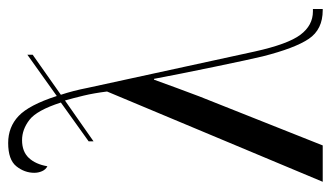

<svg xmlns="http://www.w3.org/2000/svg" viewBox="-190 -620 810 470"><g transform="rotate(-90 215.0 -385.0)"><path d="M226 -528Q222 -560 216 -585Q210 -610 204 -631L104 -561V-573L199 -641Q180 -700 156.5 -718Q133 -736 107 -736Q79 -736 63.5 -719.5Q48 -703 43 -674Q35 -678 31 -687Q27 -696 27 -706Q27 -730 43 -750Q59 -770 100 -770Q139 -770 166 -744.5Q193 -719 215 -651L316 -723V-710L218 -641Q228 -611 235 -575L324 -166Q342 -85 365 -54.5Q388 -24 422 -24H428V0H425Q378 0 355 -34Q332 -68 312 -147Q309 -159 302 -191.5Q295 -224 286.5 -265Q278 -306 270 -346Q262 -386 257 -413H255Q245 -385 234 -355.5Q223 -326 214 -302L94 0H5Z"/></g></svg>

Font: Noto Serif Display ExtraCondensed
Style: Regular
Weight: 400
Width: 2
Designer: Monotype Design Team
Foundry: Monotype Imaging Inc.
Version: Version 2.009